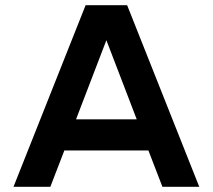

<svg xmlns="http://www.w3.org/2000/svg" viewBox="-20 -720 820 740"><path d="M32 0H174L228 -140H552L606 0H748L470 -700H310ZM273 -260 390 -565 507 -260Z"/></svg>

Font: KT Kiyosuna Sans Bold
Style: Regular
Weight: 700
Designer: [Zen Kaku Gothic] Yoshimichi Ohira
Version: Version 1.010;Glyphs 3.1.2 (3151)